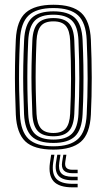

<svg xmlns="http://www.w3.org/2000/svg" viewBox="-20 -628 453 816"><path d="M207 7.8Q124.2 7.8 87.6 -27.1Q51 -62 47.2 -140.5Q45 -192 44 -243.5Q43 -295 43.8 -348.6Q44.5 -402.2 47.2 -459.5Q51.2 -541.2 89.8 -574.5Q128.2 -607.8 207 -607.8Q287.5 -607.8 325 -573.6Q362.5 -539.5 366.2 -459.2Q369.8 -378.2 369.9 -297.9Q370 -217.5 366.2 -140.5Q362 -58.8 323.6 -25.5Q285.2 7.8 207 7.8ZM207 -6.2Q278.2 -6.2 311.6 -37.4Q345 -68.5 348.5 -141.5Q352.2 -214.2 352.4 -292.8Q352.5 -371.2 348.5 -458.5Q345.2 -531.5 311.9 -562.6Q278.5 -593.8 207 -593.8Q135.2 -593.8 101.9 -562.6Q68.5 -531.5 64.8 -458.5Q62 -399 61.2 -345.8Q60.5 -292.5 61.5 -242.5Q62.5 -192.5 64.8 -141.2Q68.2 -69 101.4 -37.6Q134.5 -6.2 207 -6.2ZM207 -20.5Q142.5 -20.5 114 -49.2Q85.5 -78 82.2 -142.5Q80 -195 79 -245.5Q78 -296 78.9 -348.1Q79.8 -400.2 82.5 -457.5Q85.8 -524 115.2 -551.9Q144.8 -579.8 207 -579.8Q269 -579.8 298.5 -552Q328 -524.2 331 -457.8Q333.5 -403 334.4 -351.2Q335.2 -299.5 334.5 -248Q333.8 -196.5 331 -142.5Q327.8 -76.5 298.5 -48.5Q269.2 -20.5 207 -20.5ZM207 -34.8Q261 -34.8 285.8 -60Q310.5 -85.2 313.5 -143.8Q317 -219.5 317.1 -294Q317.2 -368.5 313.5 -456.5Q310.8 -516.8 285 -541.1Q259.2 -565.5 207 -565.5Q151.8 -565.5 127.4 -539.8Q103 -514 100 -456.2Q97.5 -402.5 96.6 -352Q95.8 -301.5 96.5 -250.2Q97.2 -199 100 -143Q103 -84.2 128.1 -59.5Q153.2 -34.8 207 -34.8ZM207 -48.8Q161.8 -48.8 140.9 -70.8Q120 -92.8 117.5 -143.2Q115.2 -198.2 114.2 -248.6Q113.2 -299 114.1 -349.8Q115 -400.5 117.5 -455.8Q120 -508 141.4 -529.6Q162.8 -551.2 207 -551.2Q252 -551.2 272.8 -529.2Q293.5 -507.2 295.8 -455.8Q299.8 -366 299.5 -291.6Q299.2 -217.2 295.8 -144.2Q293.2 -92.8 272.4 -70.8Q251.5 -48.8 207 -48.8ZM207 -62.8Q243 -62.8 259.5 -82Q276 -101.2 278.2 -145Q281.8 -221.2 281.9 -293.1Q282 -365 278.2 -455Q276.2 -498.2 259.9 -517.8Q243.5 -537.2 207 -537.2Q170.2 -537.2 153.9 -517.9Q137.5 -498.5 135.2 -455.2Q132.8 -399.5 131.9 -349.5Q131 -299.5 131.9 -249.6Q132.8 -199.8 135.2 -143.8Q137.5 -101.2 154.1 -82Q170.8 -62.8 207 -62.8ZM211.2 29.5 206 64Q199.5 109.8 219.2 131.5Q239 153.2 288.2 153.2H310V168.2H288.2Q231.2 168.2 208.1 142.8Q185 117.2 192.2 64L197.5 29.5ZM262.2 29.5 257.5 59.5Q254.8 76.8 262.1 85.1Q269.5 93.5 288.2 93.5H310V108.2H288.2Q261.8 108.2 250.9 96Q240 83.8 244.2 59.5L249.2 29.5ZM237 29.5 232 61.8Q227 93.5 240.5 108.4Q254 123.2 288.2 123.2H310V138.2H288.2Q246 138.2 229.1 119.4Q212.2 100.5 218.2 61.8L223.5 29.5Z"/></svg>

Font: Big Shoulders Inline Text Thin Medium
Style: Regular
Weight: 500
Version: Version 2.002